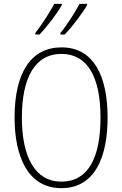

<svg xmlns="http://www.w3.org/2000/svg" viewBox="-20 -971 638 1001"><path d="M434 -944V-951H395C375 -913 329 -840 295 -799V-791H317C357 -831 413 -907 434 -944ZM302 -944V-951H263C243 -913 199 -843 164 -799V-791H186C226 -832 282 -907 302 -944ZM541 -358C541 -575 468 -724 301 -724C142 -724 56 -593 56 -358C56 -161 122 10 300 10C477 10 541 -156 541 -358ZM94 -358C94 -564 161 -690 301 -690C435 -690 504 -571 504 -358C504 -146 438 -24 300 -24C164 -24 94 -151 94 -358Z"/></svg>

Font: Noto Sans Bengali Condensed ExtraLight
Style: Regular
Weight: 200
Width: 3
Designer: Joana Ranito - Universal Thirst; Jelle Bosma - Monotype Design Team
Foundry: Universal Thirst ehf.
Version: Version 3.000